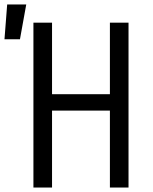

<svg xmlns="http://www.w3.org/2000/svg" viewBox="-61 -836 681 856"><path d="M88 0V-735H171V-416H429V-735H512V0H429V-343H171V0ZM-41 -661 -29 -816H56L28 -661Z"/></svg>

Font: Iosevka Fixed Extended
Style: Regular
Weight: 400
Width: 7
Monospace: yes
Designer: Belleve Invis
Foundry: Belleve Invis
Version: Version 24.1.1; ttfautohint (v1.8.4)